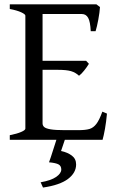

<svg xmlns="http://www.w3.org/2000/svg" viewBox="-20 -635 536 872"><path d="M24.4 0V-21Q56.6 -27.3 75.9 -35.6Q95.2 -43.9 95.2 -50.8V-564Q95.2 -570.3 76.4 -579.1Q57.6 -587.9 24.4 -594.2V-615.2H418L434.1 -603Q432.6 -579.1 426.5 -546.1Q420.4 -513.2 414.1 -493.2H392.1Q390.1 -536.6 380.4 -554Q370.6 -571.3 352.1 -571.3H173.3V-358.9H371.1L383.8 -345.2Q375 -330.6 362.1 -314.5Q349.1 -298.3 338.9 -291Q323.2 -305.7 302.7 -311.8Q282.2 -317.9 242.2 -317.9H173.3V-75.2Q173.3 -64.5 180.9 -57.9Q188.5 -51.3 210 -47.6Q231.4 -43.9 272.9 -43.9H335.9Q368.7 -43.9 386.5 -49.3Q404.3 -54.7 417.7 -72.3Q431.2 -89.8 444.8 -127.9L465.8 -119.1Q462.4 -81.5 456.8 -50Q451.2 -18.6 445.8 0ZM164.6 192.9Q211.9 184.6 235.1 168.5Q258.3 152.3 258.3 134.8Q258.3 118.7 246.1 111.8Q233.9 105 202.6 102.1Q203.6 100.6 210.9 78.4Q218.3 56.2 238.3 -6.8L276.4 -5.9L257.3 50.8Q287.1 57.1 306.4 71.8Q325.7 86.4 325.7 111.8Q325.7 149.9 288.8 177.7Q252 205.6 175.3 216.8Z"/></svg>

Font: David Libre
Style: Regular
Weight: 400
Version: Version 1.000